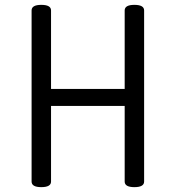

<svg xmlns="http://www.w3.org/2000/svg" viewBox="-20 -765 723 790"><path d="M573 -722V-18Q573 5 533 5Q493 5 493 -18V-329H190V-18Q190 5 150 5Q110 5 110 -18V-722Q110 -745 150 -745Q190 -745 190 -722V-399H493V-722Q493 -745 533 -745Q573 -745 573 -722Z"/></svg>

Font: Offside
Style: Regular
Weight: 400
Designer: Eduardo Rodriguez Tunni
Foundry: Eduardo Rodriguez Tunni
Version: Version 1.002; ttfautohint (v1.8.4.7-5d5b);gftools[0.9.23]